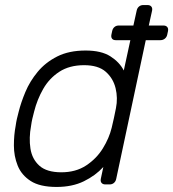

<svg xmlns="http://www.w3.org/2000/svg" viewBox="-20 -730 686 760"><path d="M204 10Q138 10 101.5 -13.5Q65 -37 50 -74.5Q35 -112 35 -154Q35 -196 42 -232Q44 -247 47 -260Q50 -273 54 -288Q63 -324 80.5 -366Q98 -408 129 -445.5Q160 -483 206.5 -506.5Q253 -530 319 -530Q381 -530 417 -507Q453 -484 470 -451L496 -571H438Q428 -571 423.5 -577Q419 -583 421 -593L424 -607Q426 -617 433 -623Q440 -629 450 -629H508L521 -688Q523 -698 530 -704Q537 -710 547 -710H564Q574 -710 579 -704Q584 -698 582 -688L569 -629H627Q637 -629 642 -623Q647 -617 645 -607L642 -593Q640 -583 632.5 -577Q625 -571 615 -571H557L440 -22Q438 -12 431 -6Q424 0 414 0H397Q387 0 382 -6Q377 -12 379 -22L389 -69Q358 -35 312 -12.5Q266 10 204 10ZM223 -48Q280 -48 321 -75Q362 -102 387 -142.5Q412 -183 422 -224Q426 -239 431 -263Q436 -287 439 -302Q447 -342 437.5 -381Q428 -420 398.5 -446Q369 -472 313 -472Q255 -472 215 -446Q175 -420 151 -378Q127 -336 115 -288Q111 -273 108 -260Q105 -247 103 -232Q94 -184 100.5 -142Q107 -100 136 -74Q165 -48 223 -48Z"/></svg>

Font: Rubik Light
Style: Italic
Weight: 300
Italic angle: -12°
Designer: Hubert and Fischer
Foundry: Hubert and Fischer
Version: Version 2.300;gftools[0.9.30]